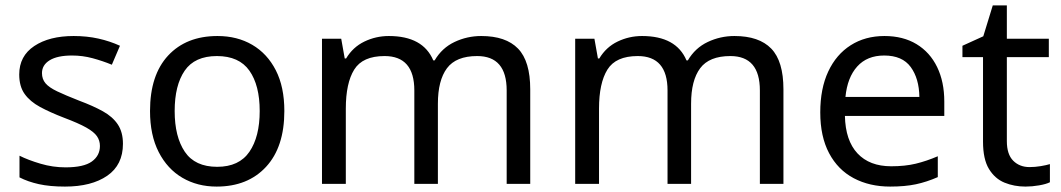

<svg xmlns="http://www.w3.org/2000/svg" viewBox="-20 -679 3919 709"><path d="M434 -148Q434 -70 376 -30Q318 10 220 10Q164 10 123.5 1Q83 -8 52 -24V-104Q84 -88 129.5 -74.5Q175 -61 222 -61Q289 -61 319 -82.5Q349 -104 349 -140Q349 -160 338 -176Q327 -192 298.5 -208Q270 -224 217 -244Q165 -264 128 -284Q91 -304 71 -332Q51 -360 51 -404Q51 -472 106.5 -509Q162 -546 252 -546Q301 -546 343.5 -536.5Q386 -527 423 -510L393 -440Q359 -454 322 -464Q285 -474 246 -474Q192 -474 163.5 -456.5Q135 -439 135 -409Q135 -387 148 -371.5Q161 -356 191.5 -341.5Q222 -327 273 -307Q324 -288 360 -268Q396 -248 415 -219.5Q434 -191 434 -148Z M1030 -269Q1030 -136 962.5 -63Q895 10 780 10Q709 10 653.5 -22.5Q598 -55 566 -117.5Q534 -180 534 -269Q534 -402 601 -474Q668 -546 783 -546Q856 -546 911.5 -513.5Q967 -481 998.5 -419.5Q1030 -358 1030 -269ZM625 -269Q625 -174 662.5 -118.5Q700 -63 782 -63Q863 -63 901 -118.5Q939 -174 939 -269Q939 -364 901 -418Q863 -472 781 -472Q699 -472 662 -418Q625 -364 625 -269Z M1757 -546Q1848 -546 1893 -499.5Q1938 -453 1938 -349V0H1851V-345Q1851 -472 1742 -472Q1664 -472 1630.5 -427Q1597 -382 1597 -296V0H1510V-345Q1510 -472 1400 -472Q1319 -472 1288 -422Q1257 -372 1257 -278V0H1169V-536H1240L1253 -463H1258Q1283 -505 1325.5 -525.5Q1368 -546 1416 -546Q1542 -546 1580 -456H1585Q1612 -502 1658.5 -524Q1705 -546 1757 -546Z M2692 -546Q2783 -546 2828 -499.5Q2873 -453 2873 -349V0H2786V-345Q2786 -472 2677 -472Q2599 -472 2565.5 -427Q2532 -382 2532 -296V0H2445V-345Q2445 -472 2335 -472Q2254 -472 2223 -422Q2192 -372 2192 -278V0H2104V-536H2175L2188 -463H2193Q2218 -505 2260.5 -525.5Q2303 -546 2351 -546Q2477 -546 2515 -456H2520Q2547 -502 2593.5 -524Q2640 -546 2692 -546Z M3246 -546Q3315 -546 3364.5 -516Q3414 -486 3440.5 -431.5Q3467 -377 3467 -304V-251H3100Q3102 -160 3146.5 -112.5Q3191 -65 3271 -65Q3322 -65 3361.5 -74.5Q3401 -84 3443 -102V-25Q3402 -7 3362 1.5Q3322 10 3267 10Q3191 10 3132.5 -21Q3074 -52 3041.5 -113.5Q3009 -175 3009 -264Q3009 -352 3038.5 -415Q3068 -478 3121.5 -512Q3175 -546 3246 -546ZM3245 -474Q3182 -474 3145.5 -433.5Q3109 -393 3102 -321H3375Q3374 -389 3343 -431.5Q3312 -474 3245 -474Z M3782 -62Q3802 -62 3823 -65.5Q3844 -69 3857 -73V-6Q3843 1 3817 5.5Q3791 10 3767 10Q3725 10 3689.5 -4.5Q3654 -19 3632 -55Q3610 -91 3610 -156V-468H3534V-510L3611 -545L3646 -659H3698V-536H3853V-468H3698V-158Q3698 -109 3721.5 -85.5Q3745 -62 3782 -62Z"/></svg>

Font: Go Noto Kurrent-Regular
Style: Regular
Weight: 400
Designer: Monotype Design Team
Foundry: Monotype Imaging Inc.
Version: Version 2.012; ttfautohint (v1.8.4.7-5d5b)